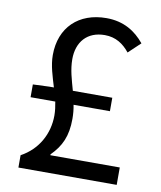

<svg xmlns="http://www.w3.org/2000/svg" viewBox="-82 -792 719 858"><g transform="rotate(10 277.5 -363.0)"><path d="M191 -79V-83C237 -129 260 -177 260 -256C260 -278 258 -299 254 -319H419V-380H240C227 -427 213 -471 213 -519C213 -597 258 -650 338 -650C388 -650 423 -626 451 -591L505 -642C465 -691 411 -726 332 -726C207 -726 124 -648 124 -522C124 -474 140 -427 154 -380H134L59 -377V-319H171C175 -298 178 -278 178 -257C178 -173 136 -97 60 -56V0H506V-79Z"/></g></svg>

Font: Noto Sans CJK JP Regular
Style: Regular
Weight: 400
Designer: Ryoko NISHIZUKA (kana & ideographs); Paul D. Hunt (Latin, Greek & Cyrillic); Wenlong ZHANG (bopomofo); Sandoll Communica
Foundry: Adobe Systems Incorporated
Version: Version 1.001;PS 1.001;hotconv 1.0.78;makeotf.lib2.5.61930